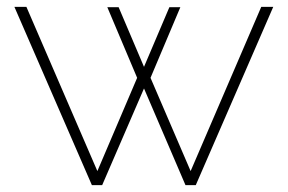

<svg xmlns="http://www.w3.org/2000/svg" viewBox="-20 -540 840 560"><path d="M742 -520H777L551 0H521L400 -282L278 0H248L22 -520H57L264 -41L380 -313L293 -519H326L400 -345L474 -519H506L419 -313L536 -41Z"/></svg>

Font: Raleway Thin ExtraLight
Style: Regular
Weight: 250
Version: Version 4.026